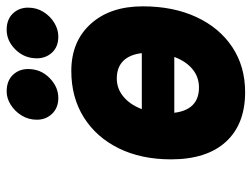

<svg xmlns="http://www.w3.org/2000/svg" viewBox="-112 -650 774 591"><g transform="rotate(-90 275.5 -355.0)"><path d="M125 -206 143 -306H507L489 -206ZM287 12Q188 12 134 -47.2Q80 -106.5 80 -216Q80 -308 114 -377Q148 -446 209.2 -484.5Q270.5 -523 352 -523Q443 -523 497 -463.2Q551 -403.5 551 -303Q551 -209 518 -138Q485 -67 425.5 -27.5Q366 12 287 12ZM301 -130Q333 -130 357 -149.5Q381 -169 394.5 -204Q408 -239 408 -285Q408 -332.5 387.8 -357.8Q367.5 -383 329 -383Q298 -383 273.8 -363.2Q249.5 -343.5 235.8 -309Q222 -274.5 222 -230Q222 -180.5 242 -155.2Q262 -130 301 -130ZM458 -563Q426.5 -563 408.8 -582.2Q391 -601.5 391 -629Q391 -667.5 417.8 -694.8Q444.5 -722 479 -722Q510.5 -722 528.8 -703Q547 -684 547 -656Q547 -630 534 -609Q521 -588 500.5 -575.5Q480 -563 458 -563ZM269 -563Q238.5 -563 220.2 -582.2Q202 -601.5 202 -629Q202 -655 215 -676Q228 -697 248 -709.5Q268 -722 289 -722Q321.5 -722 339.8 -703Q358 -684 358 -656Q358 -617 330.5 -590Q303 -563 269 -563Z"/></g></svg>

Font: Overpass Black
Style: Italic
Weight: 900
Italic angle: -10°
Designer: Delve Withrington, Dave Bailey, Thomas Jockin
Foundry: Delve Fonts LLC
Version: Version 4.000